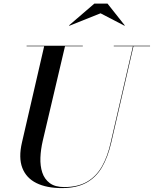

<svg xmlns="http://www.w3.org/2000/svg" viewBox="-20 -996 826 1032"><path d="M312 15Q230.5 15 175.8 -12Q121 -39 100 -93.5Q79 -148 98 -230L218 -750H330L210 -240Q199 -193 197.2 -148.8Q195.5 -104.5 207.2 -68.8Q219 -33 247.5 -11.8Q276 9.5 325 9.5Q398 9.5 447.2 -18.8Q496.5 -47 527.2 -100.2Q558 -153.5 575 -230L695 -750H698L578 -230Q560 -151.5 528 -96.8Q496 -42 443.5 -13.5Q391 15 312 15ZM123 -747.5V-750H425V-747.5ZM591.5 -747.5V-750H786.5V-747.5ZM353 -857.5 351 -859.5 487 -976.5H558L650.5 -859.5L649.5 -857.5L520.5 -924.5Z"/></svg>

Font: Bodoni Moda 72pt Medium
Style: Italic
Weight: 500
Italic angle: -13°
Designer: Owen Earl
Foundry: indestructible type
Version: Version 2.004